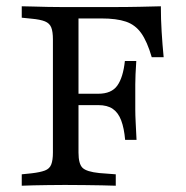

<svg xmlns="http://www.w3.org/2000/svg" viewBox="-20 -591 592 611"><path d="M148.4 -201.6V-465.3Q148.4 -490.3 143.1 -503.6Q137.9 -516.9 123 -523Q108.1 -529 80.6 -531.5L49.2 -534.7V-571Q64.5 -571 86.3 -570.2Q108.1 -569.4 132.7 -569Q157.3 -568.5 180.6 -568.5H190.3H330.6Q384.7 -568.5 424.2 -569.4Q463.7 -570.2 491.9 -571Q491.9 -529.8 494.4 -489.9Q496.8 -450 500.8 -408.9H462.9Q448.4 -458.9 429.4 -485.5Q410.5 -512.1 380.6 -522.2Q350.8 -532.3 302.4 -532.3H229.8V-201.6ZM203.2 -256.5V-292.7H369.4V-256.5ZM378.2 -146Q375 -183.1 365.7 -207.7Q356.5 -232.3 339.1 -244.4Q321.8 -256.5 292.7 -256.5V-292.7Q334.7 -292.7 353.2 -318.5Q371.8 -344.4 377.4 -396.8H413.7Q410.5 -349.2 410.5 -322.6Q410.5 -296 410.5 -274.2Q410.5 -258.9 410.5 -241.9Q410.5 -225 411.7 -202.4Q412.9 -179.8 414.5 -146ZM180.6 -2.4Q157.3 -2.4 132.7 -2Q108.1 -1.6 86.3 -1.2Q64.5 -0.8 49.2 0V-36.3L80.6 -39.5Q108.1 -42.7 123 -48.4Q137.9 -54 143.1 -67.7Q148.4 -81.5 148.4 -105.6V-201.6H229.8V-105.6Q229.8 -69.4 242.7 -56.9Q255.6 -44.4 296 -40.3L348.4 -36.3V0Q329.8 -0.8 304 -1.2Q278.2 -1.6 249.6 -2Q221 -2.4 193.5 -2.4H189.5Z"/></svg>

Font: Playfair 9pt
Style: Regular
Weight: 400
Designer: Claus Eggers Sørensen
Foundry: Claus Eggers Sørensen
Version: Version 2.203